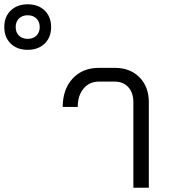

<svg xmlns="http://www.w3.org/2000/svg" viewBox="-256 -874 793 894"><path d="M-236 -748Q-236 -796 -206 -825Q-176 -854 -127 -854Q-78 -854 -48 -825Q-18 -796 -18 -748Q-18 -700 -48 -671Q-78 -642 -127 -642Q-176 -642 -206 -671Q-236 -700 -236 -748ZM-71 -748Q-71 -773 -86.5 -788Q-102 -803 -127 -803Q-152 -803 -167.5 -788Q-183 -773 -183 -748Q-183 -723 -167.5 -708Q-152 -693 -127 -693Q-102 -693 -86.5 -708Q-71 -723 -71 -748ZM365 -398Q365 -442 341.5 -468Q318 -494 279 -494H204Q160 -494 133 -461.5Q106 -429 106 -376H36Q36 -458 82 -508Q128 -558 204 -558H279Q350 -558 393.5 -514Q437 -470 437 -398V0H365Z"/></svg>

Font: Stavian Regular
Style: Regular
Weight: 400
Version: Version 1.000; ttfautohint (v1.6)